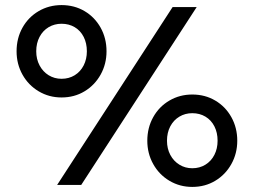

<svg xmlns="http://www.w3.org/2000/svg" viewBox="-20 -735 1009 763"><path d="M45.9 -531.2Q45.9 -583 69.3 -625Q92.8 -667 133.8 -690.9Q174.8 -714.8 224.6 -714.8Q275.4 -714.8 315.9 -690.9Q356.4 -667 379.9 -625Q403.3 -583 403.3 -531.2Q403.3 -480.5 379.9 -438.5Q356.4 -396.5 315.9 -372.1Q275.4 -347.7 224.6 -347.7Q174.8 -347.7 133.8 -372.1Q92.8 -396.5 69.3 -438.5Q45.9 -480.5 45.9 -531.2ZM325.2 -531.2Q325.2 -563.5 312.5 -588.4Q299.8 -613.3 276.9 -627Q253.9 -640.6 224.6 -640.6Q196.3 -640.6 173.3 -627Q150.4 -613.3 137.2 -588.4Q124 -563.5 124 -531.2Q124 -500 137.2 -475.1Q150.4 -450.2 173.3 -436Q196.3 -421.9 224.6 -421.9Q253.9 -421.9 276.9 -436Q299.8 -450.2 312.5 -475.1Q325.2 -500 325.2 -531.2ZM666 -707H761.7L302.7 0H207ZM565.4 -175.8Q565.4 -227.5 588.9 -269.5Q612.3 -311.5 653.3 -335.4Q694.3 -359.4 744.1 -359.4Q794.9 -359.4 835.4 -335.4Q876 -311.5 899.4 -269.5Q922.9 -227.5 922.9 -175.8Q922.9 -125 899.4 -83Q876 -41 835.4 -16.6Q794.9 7.8 744.1 7.8Q694.3 7.8 653.3 -16.6Q612.3 -41 588.9 -83Q565.4 -125 565.4 -175.8ZM844.7 -175.8Q844.7 -208 832 -232.9Q819.3 -257.8 796.4 -271.5Q773.4 -285.2 744.1 -285.2Q715.8 -285.2 692.9 -271.5Q669.9 -257.8 656.7 -232.9Q643.6 -208 643.6 -175.8Q643.6 -144.5 656.7 -119.6Q669.9 -94.7 692.9 -80.6Q715.8 -66.4 744.1 -66.4Q773.4 -66.4 796.4 -80.6Q819.3 -94.7 832 -119.6Q844.7 -144.5 844.7 -175.8Z"/></svg>

Font: Wanted Sans Std Variable
Style: Regular
Weight: 400
Designer: Original Design by Kil Hyung-jin and Kang Hanbin, Wanted Lab, Inc;
Foundry: Wanted Lab, Inc.
Version: Version 1.003;Glyphs 3.2 (3227)